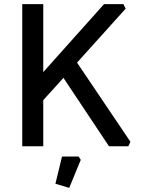

<svg xmlns="http://www.w3.org/2000/svg" viewBox="-20 -710 683 932"><path d="M88 0V-690H190V-360L485 -690H579L590 -668L354 -406L613 -22L603 0H509L288 -332L190 -224V0ZM249 182 281 50H362L372 66L316 202Z"/></svg>

Font: Oxanium Medium
Style: Regular
Weight: 500
Designer: Severin Meyer
Version: Version 1.001